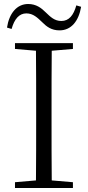

<svg xmlns="http://www.w3.org/2000/svg" viewBox="-20 -941 440 961"><path d="M15 -803 38 -796C52 -846 76 -874 112 -874C146 -874 168 -852 191 -830C213 -808 237 -789 278 -789C336 -789 374 -835 386 -907L362 -914C348 -864 325 -836 287 -836C253 -836 233 -856 209 -879C187 -901 161 -921 121 -921C64 -921 26 -874 15 -803ZM55 -696 160 -687C161 -590 161 -490 161 -390V-335C161 -235 161 -136 160 -38L55 -29V0H345V-29L239 -38C238 -137 238 -235 238 -335V-390C238 -490 238 -590 239 -687L345 -696V-725H55Z"/></svg>

Font: Noto Serif CJK TC Light
Style: Regular
Weight: 300
Designer: Ryoko NISHIZUKA 西塚涼子 (kana & ideographs); Frank Grießhammer (Latin, Greek & Cyrillic); Wenlong ZHANG 张文龙 (bopomofo); San
Foundry: Adobe
Version: Version 2.001;hotconv 1.1.0;makeotfexe 2.6.0